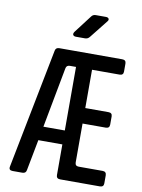

<svg xmlns="http://www.w3.org/2000/svg" viewBox="-101 -1018 802 1086"><g transform="rotate(10 300.0 -475.0)"><path d="M49 0Q25 0 30 -23L165 -711Q168 -730 189 -730H550Q572 -730 572 -709V-663Q572 -642 550 -642H392V-422H525Q547 -422 547 -401V-354Q547 -333 525 -333H392V-110Q392 -89 413 -89H550Q572 -89 572 -67V-21Q572 0 550 0H322Q300 0 300 -21V-197H162L128 -19Q125 0 105 0ZM177 -277H300V-642H265Q245 -642 242 -623ZM270 -810Q258 -810 253.5 -817Q249 -824 257 -836L334 -937Q343 -950 359 -950H417Q430 -950 434 -942.5Q438 -935 429 -925L348 -823Q338 -810 322 -810Z"/></g></svg>

Font: Pitagon Sans Mono Medium
Style: Regular
Weight: 500
Monospace: yes
Designer: Travis Tran
Foundry: Pitagon
Version: Version 1.001; ttfautohint (v1.8.4.7-5d5b);gftools[0.9.26]